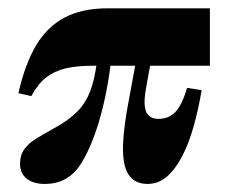

<svg xmlns="http://www.w3.org/2000/svg" viewBox="-20 -438 558 469"><path d="M56.5 -203.2 25 -210.5Q41.1 -281.5 68.1 -327Q95.2 -372.6 137.9 -395.2Q180.6 -417.7 243.5 -417.7H492.7V-277.4H206.5Q167.7 -277.4 140.3 -271Q112.9 -264.5 92.7 -248.8Q72.6 -233.1 56.5 -203.2ZM88.7 11.3Q61.3 11.3 45.2 -1.6Q29 -14.5 29 -37.9Q29 -59.7 39.9 -74.2Q50.8 -88.7 69.4 -100Q87.9 -111.3 109.7 -123.4Q130.6 -134.7 146.4 -146.4Q162.1 -158.1 173.8 -171Q185.5 -183.9 194 -200.8Q202.4 -217.7 208.1 -240.3Q213.7 -262.9 217.7 -291.9H251.6Q246.8 -250 239.1 -211.7Q231.5 -173.4 221.4 -139.9Q211.3 -106.5 199.6 -79.8Q187.9 -53.2 175 -33.9Q161.3 -12.9 139.9 -0.8Q118.5 11.3 88.7 11.3ZM340.3 11.3Q312.9 11.3 297.6 -6.9Q282.3 -25 280.6 -64.5Q279 -104 290.3 -169.4L319.4 -327.4H355.6L336.3 -220.2Q331.5 -192.7 333.9 -176.6Q336.3 -160.5 345.2 -154Q354 -147.6 366.9 -147.6Q391.9 -147.6 408.1 -164.1Q424.2 -180.6 437.1 -223.4L472.6 -217.7Q464.5 -170.2 452.8 -128.6Q441.1 -87.1 424.6 -55.6Q408.1 -24.2 387.5 -6.5Q366.9 11.3 340.3 11.3Z"/></svg>

Font: Playfair 9pt Black
Style: Regular
Weight: 900
Designer: Claus Eggers Sørensen
Foundry: Claus Eggers Sørensen
Version: Version 2.203